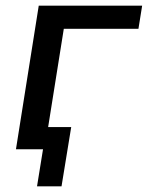

<svg xmlns="http://www.w3.org/2000/svg" viewBox="-20 -524 519 674"><path d="M36 0 116 -504H479L466 -423H204L149 -78H230L196 130H110L131 0Z"/></svg>

Font: Winston Medium
Style: Italic
Weight: 500
Italic angle: -9°
Designer: Original fonts by Vernon Adams / Changes by Cristiano Sobral
Foundry: Original fonts by Vernon Adams / Changes by Cristiano Sobral
Version: Version 2.503;July 17, 2020;FontCreator 13.0.0.2655 64-bit